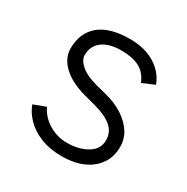

<svg xmlns="http://www.w3.org/2000/svg" viewBox="-127 -621 720 741"><g transform="rotate(30 233.0 -250.0)"><path d="M245 12Q188 12 147 -5Q106 -22 80.5 -49Q55 -76 45 -105L99 -125Q116 -88 153.5 -65.5Q191 -43 234 -43Q287 -43 324 -65Q361 -87 361 -127Q361 -163 334 -186Q307 -209 254 -223L205 -236Q138 -254 101.5 -288.5Q65 -323 65 -366Q65 -435 110.5 -473.5Q156 -512 248 -512Q291 -512 325.5 -499.5Q360 -487 384.5 -464Q409 -441 421 -409L367 -386Q351 -425 320 -441Q289 -457 239 -457Q186 -457 155.5 -434.5Q125 -412 125 -371Q125 -349 149.5 -327.5Q174 -306 223 -293L266 -282Q315 -270 349.5 -247.5Q384 -225 402.5 -196Q421 -167 421 -132Q421 -87 398 -54.5Q375 -22 335.5 -5Q296 12 245 12Z"/></g></svg>

Font: Figtree Light Light
Style: Regular
Weight: 300
Version: Version 2.001;gftools[0.9.30]